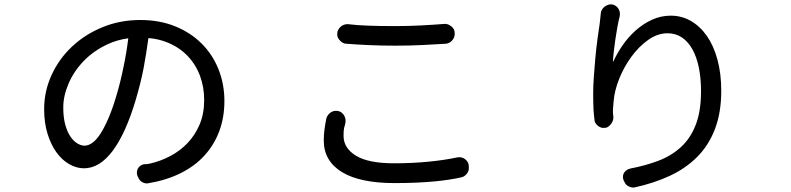

<svg xmlns="http://www.w3.org/2000/svg" viewBox="-20 -814 3640 883"><path d="M663 -639Q663 -637 662 -635Q657 -601 652 -568Q647 -535 640.5 -501Q634 -467 625 -431Q616 -395 604 -354Q581 -277 554.5 -218.5Q528 -160 498 -120Q468 -80 435 -60Q402 -40 366 -40Q332 -40 298.5 -59Q265 -78 239.5 -113.5Q214 -149 198.5 -199Q183 -249 183 -312Q183 -394 217 -468.5Q251 -543 311 -599.5Q371 -656 451.5 -689Q532 -722 625 -722Q714 -722 785.5 -693Q857 -664 907.5 -613.5Q958 -563 985 -495Q1012 -427 1012 -350Q1012 -274 988.5 -211Q965 -148 920.5 -99Q876 -50 810.5 -17.5Q745 15 661 29Q651 31 639 26Q627 21 621 12L616 3Q610 -7 609.5 -17Q609 -27 612.5 -35.5Q616 -44 624 -50.5Q632 -57 643 -59H652Q653 -59 657.5 -59.5Q662 -60 671 -62Q719 -73 763.5 -96.5Q808 -120 842.5 -156Q877 -192 898 -241.5Q919 -291 919 -354Q919 -414 899.5 -466Q880 -518 842 -557.5Q804 -597 749 -619Q710 -635 663 -639ZM548 -506Q562 -572 570 -638Q519 -631 476 -611Q411 -581 365.5 -534Q320 -487 295.5 -430Q271 -373 271 -320Q271 -274 280 -241Q289 -208 303.5 -186.5Q318 -165 335.5 -154.5Q353 -144 369 -144Q386 -144 404.5 -157Q423 -170 441 -197.5Q459 -225 478 -268.5Q497 -312 515 -373Q534 -436 548 -506Z M1532 -304Q1541 -303 1548.5 -298Q1556 -293 1561 -285.5Q1566 -278 1568 -269.5Q1570 -261 1569 -252L1566 -238Q1564 -232 1562.5 -225.5Q1561 -219 1560.5 -210.5Q1560 -202 1560 -189Q1560 -133 1617 -98Q1674 -63 1792 -63Q1876 -63 1951.5 -70.5Q2027 -78 2082 -90Q2093 -92 2102 -90Q2111 -88 2118.5 -82.5Q2126 -77 2131 -68.5Q2136 -60 2136 -50V-38Q2136 -26 2126 -14Q2116 -2 2104 1Q2078 7 2046 12Q2014 17 1976 20.5Q1938 24 1893 26Q1848 28 1794 28Q1716 28 1655.5 15.5Q1595 3 1553.5 -22Q1512 -47 1490.5 -83.5Q1469 -120 1469 -168Q1469 -195 1472.5 -220.5Q1476 -246 1481 -270Q1483 -277 1487.5 -283.5Q1492 -290 1498.5 -295Q1505 -300 1512.5 -302.5Q1520 -305 1527 -304ZM1531 -660Q1531 -669 1535.5 -677Q1540 -685 1546.5 -691Q1553 -697 1561.5 -700Q1570 -703 1579 -703Q1603 -700 1625.5 -698.5Q1648 -697 1674 -696Q1700 -695 1729.5 -694.5Q1759 -694 1797 -694Q1857 -694 1915 -697Q1973 -700 2024 -704Q2033 -705 2041 -701.5Q2049 -698 2056 -692.5Q2063 -687 2067 -679.5Q2071 -672 2071 -663V-655Q2071 -648 2067.5 -640.5Q2064 -633 2058.5 -627Q2053 -621 2046 -617.5Q2039 -614 2032 -613Q1981 -610 1924.5 -607Q1868 -604 1798 -604Q1734 -604 1678 -606.5Q1622 -609 1571 -613Q1564 -613 1557 -617Q1550 -621 1544.5 -626.5Q1539 -632 1535 -639Q1531 -646 1531 -654Z M2790 -794Q2800 -794 2808.5 -789Q2817 -784 2822.5 -776.5Q2828 -769 2830 -759.5Q2832 -750 2830 -739Q2824 -716 2819 -688Q2814 -660 2810 -632.5Q2806 -605 2803 -579Q2800 -553 2799 -533Q2798 -531 2799 -530.5Q2800 -530 2801 -532Q2818 -569 2843.5 -606Q2869 -643 2903 -673.5Q2937 -704 2978 -723Q3019 -742 3065 -742Q3115 -742 3157.5 -717.5Q3200 -693 3231 -648.5Q3262 -604 3279.5 -540Q3297 -476 3297 -396Q3297 -296 3268 -220.5Q3239 -145 3186 -92Q3133 -39 3059.5 -5Q2986 29 2898 48Q2888 50 2875.5 45Q2863 40 2857 32L2852 23Q2846 14 2845 4Q2844 -6 2847.5 -14.5Q2851 -23 2859 -29.5Q2867 -36 2879 -39Q2948 -52 3007.5 -74.5Q3067 -97 3111 -137Q3155 -177 3179.5 -239.5Q3204 -302 3204 -395Q3204 -454 3194 -503Q3184 -552 3164.5 -587Q3145 -622 3116.5 -641.5Q3088 -661 3050 -661Q3004 -661 2961 -630.5Q2918 -600 2884 -553.5Q2850 -507 2828 -452.5Q2806 -398 2802 -348Q2800 -329 2799 -311.5Q2798 -294 2801 -275Q2801 -266 2798 -258Q2795 -250 2789.5 -243Q2784 -236 2777 -231Q2770 -226 2762 -226H2757Q2750 -225 2742.5 -228Q2735 -231 2729 -236Q2723 -241 2718.5 -248Q2714 -255 2714 -263Q2713 -275 2711.5 -286Q2710 -297 2709.5 -310.5Q2709 -324 2708.5 -341Q2708 -358 2708 -383Q2708 -418 2711 -461Q2714 -504 2718 -547.5Q2722 -591 2727.5 -632.5Q2733 -674 2738 -706Q2740 -718 2740.5 -728.5Q2741 -739 2743 -752Q2743 -760 2747.5 -768Q2752 -776 2758.5 -781.5Q2765 -787 2773 -790.5Q2781 -794 2789 -794Z"/></svg>

Font: Maple Mono NF CN
Style: Regular
Weight: 400
Monospace: yes
Designer: subframe7536
Version: Version 7.000